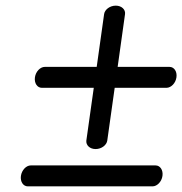

<svg xmlns="http://www.w3.org/2000/svg" viewBox="-20 -660 645 680"><path d="M520.8 0C536.6 -0.4 552.4 -16.2 555.4 -37C558.3 -58 546.9 -74.1 531.2 -74.1H88.7C73.2 -74.1 57.1 -58 54.1 -37C51.2 -16.2 62.5 0 78.3 0ZM570.1 -349C586 -349.4 602 -365.2 604.9 -386.1C607.9 -407 596.4 -423.1 580.5 -423.1C580.5 -423.2 493.7 -423.2 396.7 -423.2C410.5 -521.8 422.8 -610 422.8 -610C425.1 -625.9 410.9 -640 390 -640C369.1 -640 351 -626.1 348.7 -610L322.5 -423.2C225.4 -423.1 138.5 -423.1 138.5 -423.1C122.9 -423.1 106.6 -407 103.7 -386.1C100.8 -365.2 112.2 -349 128.1 -349H312.1L285.8 -162.1C284 -146 297.7 -132.1 318.6 -132.1C339.5 -132.1 357.6 -146 359.9 -162.1C360 -162.2 372.4 -250.4 386.2 -349Z"/></svg>

Font: Hi.
Style: Tall Oblique
Weight: 400
Designer: Mew Too, Robert Jablonski
Foundry: Cannot Into Space Fonts
Version: Version 1.996